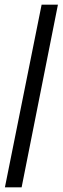

<svg xmlns="http://www.w3.org/2000/svg" viewBox="-20 -750 267 818"><path d="M157.3 -730.2H226.8L72.1 48.2H0.9Z"/></svg>

Font: Puralecka Narrow
Style: Regular
Weight: 400
Designer: Hector Gatti, Marcela Romero, Pablo Cosgaya and Nicolas Silva
Version: Version 1.004;PS 001.004;hotconv 1.0.70;makeotf.lib2.5.58329